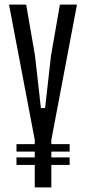

<svg xmlns="http://www.w3.org/2000/svg" viewBox="-20 -820 376 840"><path d="M132.1 0V-98.5H52.1V-131.4H132.1V-156.6H52.1V-189.5H132.1V-206.8V-207.7L19.4 -800H94.5L133.2 -576.2L158.9 -347.2H177.3L203.1 -576.2L242.1 -800H316.8L204.6 -207.7V-206.7V-189.5H284.7V-156.6H204.6V-131.4H284.7V-98.5H204.6V0Z"/></svg>

Font: Big Shoulders Display SC Thin
Style: Regular
Weight: 100
Designer: Patric King
Foundry: XO Type Co
Version: Version 2.002